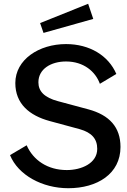

<svg xmlns="http://www.w3.org/2000/svg" viewBox="-20 -984 671 1015"><path d="M341 11C494 11 617 -65 617 -207C617 -312 558 -376 447 -406L287 -449C215 -468 183 -501 183 -549C183 -619 249 -659 329 -659C423 -659 485 -605 508 -541L595 -593C553 -691 453 -751 329 -751C186 -751 61 -669 61 -545C61 -435 136 -373 243 -344L402 -301C465 -283 494 -250 494 -197C494 -121 411 -85 333 -85C231 -85 155 -138 121 -216L33 -164C76 -58 204 11 341 11ZM192 -862 210 -810 473 -884 446 -964Z"/></svg>

Font: Cheyenne Sans Medium
Style: Regular
Weight: 500
Designer: The Public Sans project authors (U.S. Web Design System), Libre Franklin designed by Pablo Impallari and Rodrigo Fuenzal
Foundry: The Cheyenne Sans Project Authors
Version: Version 2.007